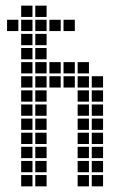

<svg xmlns="http://www.w3.org/2000/svg" viewBox="-20 -665 440 680"><path d="M105 -495V-455H145V-495ZM105 -445V-405H145V-445ZM105 -395V-355H145V-395ZM105 -345V-305H145V-345ZM105 -295V-255H145V-295ZM105 -245V-205H145V-245ZM105 -195V-155H145V-195ZM105 -145V-105H145V-145ZM105 -95V-55H145V-95ZM105 -45V-5H145V-45ZM55 -45V-5H95V-45ZM55 -95V-55H95V-95ZM55 -145V-105H95V-145ZM55 -195V-155H95V-195ZM55 -245V-205H95V-245ZM55 -295V-255H95V-295ZM55 -345V-305H95V-345ZM55 -395V-355H95V-395ZM55 -445V-405H95V-445ZM55 -495V-455H95V-495ZM55 -545V-505H95V-545ZM55 -595V-555H95V-595ZM105 -595V-555H145V-595ZM105 -545V-505H145V-545ZM205 -445V-405H245V-445ZM155 -445V-405H195V-445ZM255 -445V-405H295V-445ZM255 -395V-355H295V-395ZM255 -345V-305H295V-345ZM255 -295V-255H295V-295ZM255 -245V-205H295V-245ZM255 -195V-155H295V-195ZM255 -145V-105H295V-145ZM255 -95V-55H295V-95ZM255 -45V-5H295V-45ZM305 -395V-355H345V-395ZM305 -345V-305H345V-345ZM305 -295V-255H345V-295ZM305 -245V-205H345V-245ZM305 -195V-155H345V-195ZM305 -145V-105H345V-145ZM305 -95V-55H345V-95ZM305 -45V-5H345V-45ZM155 -395V-355H195V-395ZM205 -395V-355H245V-395ZM55 -645V-605H95V-645ZM105 -645V-605H145V-645ZM5 -595V-555H45V-595ZM155 -595V-555H195V-595ZM205 -595V-555H245V-595Z"/></svg>

Font: Nose Transport 13 Square
Style: Regular
Weight: 400
Designer: Nico Rohrbach
Foundry: Nose
Version: Version 1.400;Glyphs 3.2.3 (3260)